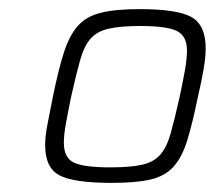

<svg xmlns="http://www.w3.org/2000/svg" viewBox="-20 -716 471 421"><path d="M225 -315Q142 -315 110.5 -331.5Q79 -348 79 -398Q79 -417 84 -443Q89 -469 96 -504Q108 -563 120 -600.5Q132 -638 150.5 -659Q169 -680 201 -688Q233 -696 286 -696Q369 -696 400 -678.5Q431 -661 431 -610Q431 -591 426.5 -564.5Q422 -538 414 -504Q402 -445 390.5 -408Q379 -371 360.5 -350.5Q342 -330 310.5 -322.5Q279 -315 225 -315ZM222 -349Q267 -349 292.5 -355Q318 -361 332 -377.5Q346 -394 354.5 -424.5Q363 -455 374 -504Q381 -537 385.5 -562Q390 -587 390 -605Q390 -637 368 -648Q346 -659 288 -659Q244 -659 218 -653Q192 -647 178 -630.5Q164 -614 155.5 -583.5Q147 -553 136 -504Q129 -470 124.5 -445Q120 -420 120 -403Q120 -370 142 -359.5Q164 -349 222 -349Z"/></svg>

Font: Saira ExtraLight
Style: Italic
Weight: 200
Italic angle: -12°
Designer: Hector Gatti with collaboration of the Omnibus-Type team
Foundry: Omnibus-Type
Version: Version 1.100; ttfautohint (v1.8.3)